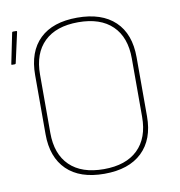

<svg xmlns="http://www.w3.org/2000/svg" viewBox="-77 -737 769 820"><g transform="rotate(-10 307.0 -327.5)"><path d="M311 11Q205 11 148.5 -44Q92 -99 92 -199V-455Q92 -557 148.5 -611.5Q205 -666 311 -666Q417 -666 474.5 -611.5Q532 -557 532 -455V-199Q532 -99 474.5 -44Q417 11 311 11ZM312 -9Q408 -9 459.5 -59Q511 -109 511 -201V-454Q511 -546 459.5 -596Q408 -646 312 -646Q216 -646 164.5 -596Q113 -546 113 -454V-201Q113 -109 164.5 -59Q216 -9 312 -9ZM2 -516Q-1 -516 0 -520L27 -652Q28 -655 31 -655H45Q49 -655 48 -650L19 -519Q18 -516 14 -516Z"/></g></svg>

Font: Sofia Sans Semi Condensed Thin
Style: Regular
Weight: 250
Version: Version 4.100